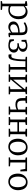

<svg xmlns="http://www.w3.org/2000/svg" viewBox="2420 -3023 842 5722"><g transform="rotate(90 2841.0 -162.0)"><path d="M14.5 239V199L89 188V-483L13 -500V-540.5L137 -558H142L158.5 -543.5V-481.5Q175 -499 200.5 -517.8Q226 -536.5 260.2 -549.5Q294.5 -562.5 336.5 -562.5Q393 -562.5 442.2 -534.2Q491.5 -506 521.8 -446.8Q552 -387.5 552 -293.5Q552 -230 532.2 -174.8Q512.5 -119.5 476 -77.5Q439.5 -35.5 388.8 -12.2Q338 11 275.5 11Q247 11 216 6.5Q185 2 165.5 -5.5L167.5 80V188L274 199V239ZM278 -33Q332 -33 374.2 -59.8Q416.5 -86.5 441 -141.5Q465.5 -196.5 465.5 -281.5Q465.5 -340.5 453 -383Q440.5 -425.5 418.2 -452.5Q396 -479.5 367.2 -492.5Q338.5 -505.5 305.5 -505.5Q274 -505.5 246.8 -495.8Q219.5 -486 199.2 -472.2Q179 -458.5 167.5 -446V-68.5Q175.5 -56 206.2 -44.5Q237 -33 278 -33Z M782.5 10.5Q739.5 10.5 702.5 -5.5Q665.5 -21.5 642.5 -55.5Q619.5 -89.5 619.5 -142.5Q619.5 -194 648.2 -229Q677 -264 724.8 -285.2Q772.5 -306.5 830.5 -316.5Q888.5 -326.5 948 -327V-370.5Q948 -418.5 938.2 -446.2Q928.5 -474 903.5 -486.2Q878.5 -498.5 833 -498.5Q776 -498.5 732.2 -479.8Q688.5 -461 663.5 -446.5L642.5 -487Q653 -496.5 685 -513.8Q717 -531 761 -545Q805 -559 852 -559Q917 -559 955.2 -539.8Q993.5 -520.5 1010.2 -478.5Q1027 -436.5 1027 -369V-41.5H1087.5V-7.5Q1076.5 -4.5 1061.2 -1Q1046 2.5 1029 5Q1012 7.5 997 7.5Q975.5 7.5 965 0.5Q954.5 -6.5 954.5 -34.5V-72Q942.5 -60.5 917.8 -40.8Q893 -21 858.8 -5.2Q824.5 10.5 782.5 10.5ZM811 -46Q843 -46 880.8 -63.8Q918.5 -81.5 948 -108V-283.5Q869 -283 815.2 -266.5Q761.5 -250 734 -220.8Q706.5 -191.5 706.5 -152.5Q706.5 -114 720.5 -90.5Q734.5 -67 758 -56.5Q781.5 -46 811 -46Z M1336.5 10Q1295.5 10 1261.2 4Q1227 -2 1200.2 -11.2Q1173.5 -20.5 1155 -28.5L1149 -155.5H1196L1217 -80.5Q1229.5 -60 1260.8 -47Q1292 -34 1336.5 -34Q1379.5 -34 1406.5 -48.2Q1433.5 -62.5 1446.2 -88Q1459 -113.5 1459 -147Q1459 -198 1427.8 -229.2Q1396.5 -260.5 1321 -260.5Q1315 -260.5 1304.2 -259.2Q1293.5 -258 1284 -256Q1274.5 -254 1271 -253V-304.5L1310.5 -305.5Q1347.5 -306.5 1375.8 -320Q1404 -333.5 1420.2 -358.5Q1436.5 -383.5 1436.5 -418Q1436.5 -451 1422.8 -472.5Q1409 -494 1385.5 -504.5Q1362 -515 1331 -515Q1298.5 -515 1271.5 -504.2Q1244.5 -493.5 1229 -480.5L1218.5 -382.5H1170L1165.5 -527.5Q1188 -528 1206.2 -533Q1224.5 -538 1243 -543.8Q1261.5 -549.5 1284.5 -554.2Q1307.5 -559 1339.5 -559Q1395 -559 1436.2 -542.5Q1477.5 -526 1500.5 -496.2Q1523.5 -466.5 1523.5 -426.5Q1523.5 -386 1502 -356.5Q1480.5 -327 1445 -309.2Q1409.5 -291.5 1367.5 -285.5L1371 -293.5Q1424.5 -293.5 1464.2 -277.2Q1504 -261 1526 -230Q1548 -199 1548 -154Q1548 -107 1524 -69.8Q1500 -32.5 1452.8 -11.2Q1405.5 10 1336.5 10Z M1647 6.5Q1632 6.5 1620.8 4.5Q1609.5 2.5 1603 0.5L1598 -85Q1608 -83 1623.8 -81.5Q1639.5 -80 1659.5 -80Q1692 -80 1712.2 -128.5Q1732.5 -177 1742 -270Q1751.5 -363 1752 -496.5L1672.5 -508V-547.5H2127.5V-507L2055 -495.5V-48.5L2129 -39.5V0H1897.5V-39.5L1976.5 -48.5V-498H1803.5V-447.5Q1803.5 -336 1795.8 -260.2Q1788 -184.5 1776.2 -137.2Q1764.5 -90 1753 -64.5Q1738.5 -34.5 1715.5 -14Q1692.5 6.5 1647 6.5Z M2201 0V-39.5L2276 -48.5V-493L2203 -508V-547.5H2435V-508L2354 -493V-134L2430.5 -226L2638.5 -477V-493L2564.5 -508V-547.5H2788V-508L2717 -493V-48.5L2790.5 -39.5V0H2559.5V-39.5L2638.5 -48.5V-411.5L2554.5 -307.5L2354 -68V-48.5L2418 -39.5V0Z M3154.5 0V-39.5L3243.5 -48.5V-238Q3228.5 -229.5 3206.8 -221Q3185 -212.5 3156.5 -206.8Q3128 -201 3092 -201Q3024 -201 2982.5 -223.8Q2941 -246.5 2922 -290Q2903 -333.5 2903 -396V-496.5L2842 -508V-547.5H3056.5V-508L2981 -496.5V-410Q2981 -356 2992.2 -321.2Q3003.5 -286.5 3031.5 -270Q3059.5 -253.5 3110.5 -253.5Q3152 -253.5 3187.5 -262.8Q3223 -272 3243.5 -282.5V-496.5L3164.5 -508V-547.5H3394V-508L3321.5 -496.5V-48.5L3396 -39.5V0Z M3468 0V-39.5L3543 -48.5V-493L3470 -508V-547.5H3703.5V-508L3621 -493V-308H3901.5V-493L3818 -508V-547.5H4050.5V-508L3980 -493V-48.5L4054.5 -39.5V0H3816V-39.5L3901.5 -48.5V-259.5H3621V-48.5L3706.5 -39.5V0Z M4113.5 -276Q4113.5 -344 4135 -397.2Q4156.5 -450.5 4193 -487.2Q4229.5 -524 4274.5 -543.5Q4319.5 -563 4366.5 -563Q4454.5 -563 4507.8 -523.2Q4561 -483.5 4584.8 -418Q4608.5 -352.5 4608.5 -276Q4608.5 -208.5 4587.2 -155Q4566 -101.5 4529.5 -64.5Q4493 -27.5 4448 -8.2Q4403 11 4356 11Q4290 11 4243.5 -12Q4197 -35 4168.5 -75Q4140 -115 4126.8 -166.8Q4113.5 -218.5 4113.5 -276ZM4361 -37Q4410.5 -37 4446 -63.2Q4481.5 -89.5 4500.5 -141.2Q4519.5 -193 4519.5 -269Q4519.5 -318 4510.8 -362.2Q4502 -406.5 4483.5 -440.8Q4465 -475 4435.2 -494.8Q4405.5 -514.5 4362 -514.5Q4312 -514.5 4276.5 -488.5Q4241 -462.5 4222 -411Q4203 -359.5 4203 -283Q4203 -233.5 4211.8 -189.2Q4220.5 -145 4239.2 -110.5Q4258 -76 4288.2 -56.5Q4318.5 -37 4361 -37Z M4670.5 0V-39.5L4745 -48.5V-493L4672.5 -508V-547.5H5083.5L5088 -348.5H5038.5L5014.5 -496L4822.5 -500V-48.5L4937 -39.5V0Z M5153.5 -276Q5153.5 -344 5175 -397.2Q5196.5 -450.5 5233 -487.2Q5269.5 -524 5314.5 -543.5Q5359.5 -563 5406.5 -563Q5494.5 -563 5547.8 -523.2Q5601 -483.5 5624.8 -418Q5648.5 -352.5 5648.5 -276Q5648.5 -208.5 5627.2 -155Q5606 -101.5 5569.5 -64.5Q5533 -27.5 5488 -8.2Q5443 11 5396 11Q5330 11 5283.5 -12Q5237 -35 5208.5 -75Q5180 -115 5166.8 -166.8Q5153.5 -218.5 5153.5 -276ZM5401 -37Q5450.5 -37 5486 -63.2Q5521.5 -89.5 5540.5 -141.2Q5559.5 -193 5559.5 -269Q5559.5 -318 5550.8 -362.2Q5542 -406.5 5523.5 -440.8Q5505 -475 5475.2 -494.8Q5445.5 -514.5 5402 -514.5Q5352 -514.5 5316.5 -488.5Q5281 -462.5 5262 -411Q5243 -359.5 5243 -283Q5243 -233.5 5251.8 -189.2Q5260.5 -145 5279.2 -110.5Q5298 -76 5328.2 -56.5Q5358.5 -37 5401 -37Z"/></g></svg>

Font: Merriweather 36pt Light
Style: Regular
Weight: 300
Designer: Eben Sorkin
Foundry: Eben Sorkin
Version: Version 2.100